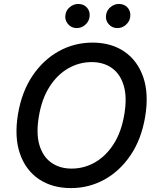

<svg xmlns="http://www.w3.org/2000/svg" viewBox="-20 -956 808 986"><path d="M725.5 -356.5Q706.3 -241.8 651.1 -159.8Q595.9 -77.8 516.3 -33.9Q436.8 9.9 344.1 9.9Q248.2 9.9 180 -35.9Q111.9 -81.7 82.4 -166.9Q52.9 -252.1 72.4 -370Q91.6 -484.7 147 -566.9Q202.4 -649.1 282.3 -693.2Q362.2 -737.2 455.3 -737.2Q550.8 -737.2 618.4 -691.2Q686.1 -645.2 715.6 -560Q745 -474.8 725.5 -356.5ZM618.6 -370Q633.2 -457 615.4 -516.5Q597.7 -576 554.7 -606.5Q511.7 -637.1 450.6 -637.1Q386.4 -637.1 329.9 -604.6Q273.4 -572.1 233.7 -509.4Q193.9 -446.7 179.3 -356.5Q164.8 -269.5 182.7 -210.2Q200.6 -150.9 243.8 -120.6Q286.9 -90.2 347.7 -90.2Q412.3 -90.2 468.4 -122.5Q524.5 -154.8 564.3 -217.3Q604 -279.8 618.6 -370ZM582.4 -811.8Q555.4 -811.8 537.8 -832.2Q520.2 -852.6 524.9 -880.7Q529.1 -904.8 548.5 -920.3Q567.8 -935.7 590.2 -935.7Q619.7 -935.7 636.4 -915.8Q653.1 -896 648.4 -867.2Q644.9 -844.8 626.2 -828.3Q607.6 -811.8 582.4 -811.8ZM373.6 -811.8Q346.6 -811.8 329 -832.7Q311.4 -853.7 316.1 -880.7Q320 -904.8 339.5 -920.3Q359 -935.7 381.4 -935.7Q410.9 -935.7 427.6 -915.8Q444.2 -896 439.6 -867.2Q436.1 -844.8 417.4 -828.3Q398.8 -811.8 373.6 -811.8Z"/></svg>

Font: Inter UI Medium
Style: Italic
Weight: 500
Italic angle: 9.39999°
Designer: Rasmus Andersson
Foundry: rsms
Version: 3.2;8d6f07862